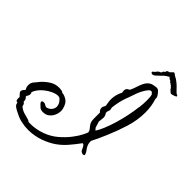

<svg xmlns="http://www.w3.org/2000/svg" viewBox="-237 -919 1177 1177"><g transform="rotate(45 351.5 -330.0)"><path d="M304 94Q284 101 258 106Q232 111 204 111Q174 111 144 104.5Q114 98 89 84Q70 76 55 65.5Q40 55 40 41V40L39 39Q29 38 26.5 32.5Q24 27 24 20Q24 16 24 12.5Q24 9 25 6Q16 -4 9.5 -11Q3 -18 3 -25Q3 -35 20 -52L19 -53Q14 -61 12 -69Q10 -77 10 -84Q10 -105 23.5 -120Q37 -135 44 -145Q63 -168 92 -187.5Q121 -207 155 -207Q168 -207 181 -204Q186 -203 191 -198Q211 -197 232.5 -183Q254 -169 263 -131Q264 -127 264.5 -123Q265 -119 265 -114Q265 -95 256.5 -75.5Q248 -56 231.5 -43Q215 -30 190 -30Q171 -30 161 -39.5Q151 -49 145 -55Q138 -62 138 -67Q138 -77 153 -77Q163 -77 169 -72Q177 -66 184 -66Q196 -66 212 -79Q221 -88 224.5 -97Q228 -106 228 -114Q228 -127 221.5 -139Q215 -151 204 -161Q198 -167 186 -167Q168 -167 144 -156Q120 -145 100 -128Q84 -115 72.5 -100Q61 -85 55 -68Q57 -64 58 -60.5Q59 -57 59 -53Q59 -42 49 -29Q49 -25 50 -22Q64 -12 62 8Q70 12 73 18.5Q76 25 77 33Q96 49 116 55Q136 61 159 67Q163 68 165.5 70Q168 72 170 74Q175 75 180 75Q185 75 190 75Q234 75 283 58Q330 41 366 10Q402 -21 426.5 -53.5Q451 -86 463 -110.5Q475 -135 475 -139V-141Q475 -143 474 -146.5Q473 -150 471 -154Q457 -171 450.5 -181Q444 -191 442 -201Q440 -211 440 -228V-276L437 -278Q426 -289 426 -304Q426 -312 430 -318Q434 -324 436 -331Q434 -344 432 -356Q430 -368 430 -380Q430 -421 450 -458Q449 -463 448.5 -467.5Q448 -472 448 -476Q448 -484 452 -490.5Q456 -497 469 -503L471 -504Q480 -522 486.5 -542.5Q493 -563 501.5 -582Q510 -601 525 -613.5Q540 -626 565 -628Q573 -631 585 -629Q593 -628 603 -616Q607 -612 610 -607Q613 -602 617 -597Q624 -584 621 -577V-576Q637 -528 637 -474Q637 -406 616 -338.5Q595 -271 569 -211Q556 -180 544.5 -155.5Q533 -131 525 -116Q525 -115 524.5 -113Q524 -111 524 -108Q524 -102 525.5 -93.5Q527 -85 531 -77Q536 -65 544.5 -55Q553 -45 557 -32Q561 -26 555 -22Q551 -20 548 -20Q542 -20 535 -24Q528 -28 526 -32Q524 -37 516 -52.5Q508 -68 499 -68H498Q470 -30 444 0Q418 30 385.5 53Q353 76 304 94ZM499 -178Q511 -195 525 -228.5Q539 -262 551.5 -303.5Q564 -345 573 -388.5Q582 -432 586 -469H587Q589 -486 590 -501.5Q591 -517 591 -532Q591 -546 590 -558.5Q589 -571 586 -579Q583 -581 580 -585Q579 -587 577 -589Q575 -591 573 -591Q565 -591 562 -590Q554 -585 543 -569Q527 -545 517 -519Q515 -513 513 -507Q511 -501 509 -496Q504 -483 500 -470Q496 -457 491 -446Q484 -427 478.5 -402.5Q473 -378 470 -351Q470 -348 470.5 -345Q471 -342 472 -339Q472 -338 472.5 -336.5Q473 -335 473 -333Q473 -327 471 -321.5Q469 -316 467 -311V-300Q478 -285 478 -269Q478 -261 476.5 -252Q475 -243 474 -233L483 -203L487 -191L496 -181ZM668 -665Q664 -665 659.5 -668.5Q655 -672 653 -675Q650 -678 648 -679Q646 -680 644 -684Q641 -691 637.5 -693Q634 -695 630 -700Q628 -703 626 -703Q624 -703 623 -705Q623 -706 622.5 -706.5Q622 -707 622 -707Q618 -709 615 -709.5Q612 -710 610 -716Q607 -719 600 -721.5Q593 -724 587 -733Q582 -728 577 -726Q572 -724 570 -722L563 -717Q560 -715 554.5 -709.5Q549 -704 546 -701Q525 -680 518.5 -675Q512 -670 504 -668H501Q494 -668 490.5 -673Q487 -678 492 -682Q499 -688 500 -688.5Q501 -689 502.5 -691Q504 -693 512 -703Q517 -709 524.5 -711.5Q532 -714 533 -717L537 -728Q540 -730 543.5 -732Q547 -734 547 -735Q548 -744 552 -747Q556 -750 567 -752Q569 -753 577 -762Q585 -771 587 -771Q590 -771 594 -769Q598 -768 600 -765Q602 -762 606 -760Q611 -757 617.5 -754Q624 -751 626 -749Q648 -733 656 -724.5Q664 -716 674 -706Q683 -698 686.5 -693.5Q690 -689 701 -685Q703 -684 703 -680Q705 -676 689.5 -670.5Q674 -665 668 -665Z"/></g></svg>

Font: RU Serius
Style: Regular
Weight: 400
Designer: Robert E. Leuschke
Foundry: Robert E. Leuschke
Version: Version 1.011; ttfautohint (v1.8.3)